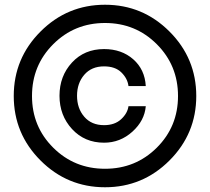

<svg xmlns="http://www.w3.org/2000/svg" viewBox="-20 -780 885 810"><path d="M695 -103Q582 10 423 10Q264 10 151 -103Q38 -216 38 -375Q38 -534 151 -647Q264 -760 423 -760Q582 -760 695 -647Q808 -534 808 -375Q808 -216 695 -103ZM204.5 -157Q294 -68 423 -68Q552 -68 641.5 -157Q731 -246 731 -375Q731 -504 641.5 -593.5Q552 -683 423 -683Q294 -683 204.5 -593.5Q115 -504 115 -375Q115 -246 204.5 -157ZM419 -178Q337 -178 284 -235.5Q231 -293 231 -376Q231 -459 283.5 -516Q336 -573 419 -573Q493 -573 542 -530Q591 -487 595 -417H522Q518 -449 492 -474.5Q466 -500 419 -500Q366 -500 335.5 -464.5Q305 -429 305 -376Q305 -323 335.5 -287.5Q366 -252 419 -252Q464 -252 491 -277Q518 -302 522 -332H595Q590 -271 538.5 -224.5Q487 -178 419 -178Z"/></svg>

Font: Oakes Grotesk Bold
Style: Italic
Weight: 700
Italic angle: -8°
Designer: Samuel Oakes
Foundry: Samuel Oakes
Version: Version 1.000;PS 001.000;hotconv 1.0.88;makeotf.lib2.5.64775